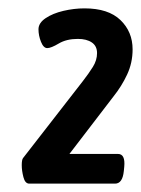

<svg xmlns="http://www.w3.org/2000/svg" viewBox="-20 -789 337 459"><path d="M50 -350Q40 -350 36 -365.5Q32 -381 32 -394Q32 -407 35 -411L178 -595Q192 -613 202 -629Q212 -645 212 -662Q212 -679 199.5 -687.5Q187 -696 166 -696Q139 -696 120.5 -685Q102 -674 93 -674Q84 -674 78 -689Q72 -704 72 -719Q72 -734 89 -745.5Q106 -757 131.5 -763Q157 -769 182 -769Q239 -769 268 -741Q297 -713 297 -671Q297 -639 284 -611Q271 -583 251 -558L146 -421H262Q280 -421 277 -390L276 -380Q273 -350 255 -350Z"/></svg>

Font: Asap Semi Condensed Semi Condensed Regular
Style: Bold Italic
Weight: 700
Width: 4
Italic angle: -6°
Designer: Pablo Cosgaya
Foundry: Omnibus-Type
Version: Version 3.001; ttfautohint (v1.8.4.7-5d5b)